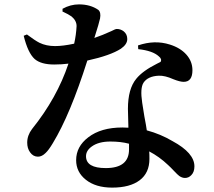

<svg xmlns="http://www.w3.org/2000/svg" viewBox="-20 -812 976 875"><path d="M491 43Q416 43 371 7Q327 -28 327 -82Q327 -144 382 -186Q440 -231 538 -231Q556 -231 565 -230Q565 -232 565 -236Q563 -292 563 -316Q563 -407 601 -453Q630 -489 696 -522Q707 -527 712 -530Q719 -543 704 -555Q676 -581 610 -588L609 -605Q685 -631 754 -609Q802 -594 829.5 -563Q857 -532 857 -492Q857 -439 817 -439Q800 -439 770 -451Q732 -468 704 -467Q654 -465 634 -435Q618 -410 628 -344Q630 -328 638 -281Q646 -240 649 -218Q712 -201 766 -169Q866 -115 866 -54Q866 -28 852 -14Q840 -1 823 -1Q810 -1 797 -10Q789 -16 773 -33Q757 -50 746 -60Q706 -98 660 -122Q661 -111 661 -88Q661 -24 616.5 9.5Q572 43 491 43ZM462 -46Q568 -46 568 -131Q568 -144 568 -157Q531 -167 483 -167Q430 -167 399 -145Q372 -126 372 -100Q372 -46 462 -46ZM153 -98Q131 -98 117 -118Q104 -136 104 -162Q104 -195 126 -224Q240 -366 292 -522Q261 -518 227 -518Q167 -518 138 -543Q107 -571 88 -649L103 -655L104 -654Q140 -627 160 -617Q191 -602 231 -602Q267 -602 318 -613Q327 -653 329 -693Q329 -718 306 -737Q292 -747 268 -758L265 -759V-772Q301 -792 340 -792Q392 -792 428 -767Q441 -756 436 -728Q432 -708 410 -639Q448 -652 487 -670Q506 -680 512 -680Q530 -680 544 -669Q560 -656 560 -634Q560 -610 531 -590Q483 -559 378 -536Q300 -290 221 -160Q202 -128 188 -115Q171 -98 153 -98Z"/></svg>

Font: GenRyuMin TW B
Style: Regular
Weight: 700
Version: Version 1.501;PS 1;hotconv 16.6.51;makeotf.lib2.5.65220